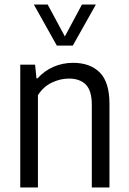

<svg xmlns="http://www.w3.org/2000/svg" viewBox="-20 -828 568 848"><path d="M69.5 -542.5H135L141 -482H146Q175.5 -515 216 -532.8Q256.5 -550.5 303 -550.5Q378 -550.5 420.8 -507.8Q463.5 -465 463.5 -368.5V0H385.5V-364.5Q385.5 -427.5 359.2 -454.2Q333 -481 284 -481Q246.5 -481 209 -463.2Q171.5 -445.5 147.5 -407.5V0H69.5ZM342 -808H403.5L301.5 -626.5H231L129.5 -808H190.5L266.5 -667Z"/></svg>

Font: Encode Sans Semi Condensed
Style: Regular
Weight: 400
Width: 4
Designer: Multiple Designers
Foundry: Impallari Type
Version: Version 2.000